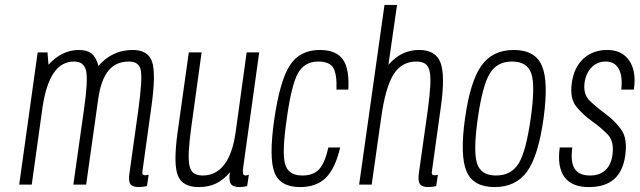

<svg xmlns="http://www.w3.org/2000/svg" viewBox="-20 -750 2598 780"><path d="M281 -500Q322 -500 330 -461Q338 -422 321 -304L278 0H330L379 -348Q390 -425 420 -462.5Q450 -500 504 -500Q545 -500 552 -464.5Q559 -429 542 -304L506 -47Q501 -15 509.5 -2.5Q518 10 544 10Q552 10 559 9Q566 8 577 6L584 -40Q573 -38 571 -38Q562 -38 559.5 -42.5Q557 -47 559 -57L595 -316Q614 -450 598 -498.5Q582 -547 519 -547Q477 -547 442 -530.5Q407 -514 380 -482Q371 -517 352.5 -532Q334 -547 300 -547Q265 -547 234 -531.5Q203 -516 177 -487L173 -537H133L58 0H109L153 -316Q167 -408 198.5 -454Q230 -500 281 -500Z M914 -50Q909 -17 917.5 -3.5Q926 10 954 10Q960 10 967.5 9Q975 8 984 6L991 -40Q981 -37 979 -37Q968 -37 967 -47Q966 -57 968 -70L1033 -537H982L938 -218Q932 -173 920.5 -139Q909 -105 892 -82.5Q875 -60 853 -48.5Q831 -37 804 -37Q782 -37 768.5 -45.5Q755 -54 750 -76Q745 -98 747 -136Q749 -174 757 -233L799 -537H747L701 -209Q684 -84 702.5 -37Q721 10 788 10Q827 10 857.5 -4.5Q888 -19 914 -50Z M1145 -268Q1164 -405 1190.5 -452.5Q1217 -500 1273 -500Q1318 -500 1333.5 -475Q1349 -450 1347 -386H1395Q1400 -471 1372.5 -509Q1345 -547 1279 -547Q1198 -547 1157.5 -484.5Q1117 -422 1094 -264Q1072 -109 1095 -49.5Q1118 10 1199 10Q1266 10 1304 -28Q1342 -66 1362 -151H1314Q1300 -88 1276.5 -62.5Q1253 -37 1208 -37Q1151 -37 1138 -84Q1125 -131 1145 -268Z M1683 -547Q1647 -547 1617 -533Q1587 -519 1558 -487L1593 -730H1542L1439 0H1490L1528 -268Q1545 -393 1578 -446.5Q1611 -500 1671 -500Q1693 -500 1706.5 -491.5Q1720 -483 1725 -461.5Q1730 -440 1728 -402Q1726 -364 1718 -304L1682 -49Q1677 -16 1685.5 -3Q1694 10 1720 10Q1727 10 1734.5 9Q1742 8 1752 6L1759 -40Q1754 -39 1752 -38.5Q1750 -38 1747 -38Q1737 -38 1735 -42.5Q1733 -47 1735 -57L1771 -316Q1789 -444 1769.5 -495.5Q1750 -547 1683 -547Z M1869 -268Q1848 -117 1875.5 -53.5Q1903 10 1989 10Q2076 10 2121.5 -53.5Q2167 -117 2188 -268Q2209 -419 2181.5 -483Q2154 -547 2067 -547Q1981 -547 1935.5 -483Q1890 -419 1869 -268ZM1921 -269Q1940 -402 1969.5 -451Q1999 -500 2060 -500Q2122 -500 2138.5 -451Q2155 -402 2136 -269Q2117 -135 2087 -86Q2057 -37 1995 -37Q1934 -37 1918 -86Q1902 -135 1921 -269Z M2520 -118Q2530 -188 2503 -224.5Q2476 -261 2440.5 -287Q2405 -313 2376.5 -340Q2348 -367 2355 -416Q2361 -454 2384 -477Q2407 -500 2441 -500Q2477 -500 2493.5 -470.5Q2510 -441 2504 -386H2555Q2566 -460 2536.5 -503.5Q2507 -547 2447 -547Q2389 -547 2350.5 -512Q2312 -477 2303 -414Q2294 -350 2321.5 -316.5Q2349 -283 2384.5 -258Q2420 -233 2448 -204.5Q2476 -176 2468 -120Q2462 -79 2438.5 -58Q2415 -37 2377 -37Q2332 -37 2314.5 -64.5Q2297 -92 2305 -151H2254Q2243 -72 2273 -31Q2303 10 2372 10Q2438 10 2474.5 -22Q2511 -54 2520 -118Z"/></svg>

Font: Secuela ExtLt
Style: Italic
Weight: 200
Italic angle: -8°
Designer: Fernando Haro
Foundry: deFharo
Version: Version 1.704